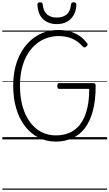

<svg xmlns="http://www.w3.org/2000/svg" viewBox="-20 -1214 953 1672"><path d="M466 19Q383 19 315 -16Q247 -51 197.5 -115Q148 -179 121.5 -268.5Q95 -358 95 -468Q95 -541 108 -605Q121 -669 146 -723Q171 -777 206 -819.5Q241 -862 285 -892Q329 -922 381 -937.5Q433 -953 491 -953Q539 -953 583 -941.5Q627 -930 666.5 -905.5Q706 -881 736 -840Q745 -831 743.5 -824.5Q742 -818 733 -809Q722 -801 714.5 -801Q707 -801 699 -811Q672 -841 639.5 -861Q607 -881 570 -890.5Q533 -900 491 -900Q442 -900 398.5 -886.5Q355 -873 317 -847Q279 -821 249 -784Q219 -747 197.5 -698.5Q176 -650 165 -592.5Q154 -535 154 -468Q154 -367 176.5 -287.5Q199 -208 241 -151Q283 -94 340 -64.5Q397 -35 466 -35Q516 -35 560 -48.5Q604 -62 640 -91.5Q676 -121 702 -168.5Q728 -216 742.5 -283Q757 -350 757 -440H496Q488 -440 483.5 -445.5Q479 -451 479 -465Q479 -479 483.5 -484.5Q488 -490 496 -490H791Q803 -490 808 -485Q813 -480 813 -467Q813 -338 788 -246Q763 -154 716.5 -95Q670 -36 606 -8.5Q542 19 466 19ZM475 -1004Q402 -1004 356 -1046.5Q310 -1089 306 -1174Q305 -1183 311 -1188.5Q317 -1194 330 -1194Q342 -1194 346.5 -1189Q351 -1184 352 -1174Q358 -1116 390 -1088.5Q422 -1061 475 -1061Q528 -1061 560.5 -1088.5Q593 -1116 598 -1174Q600 -1184 604.5 -1189Q609 -1194 620 -1194Q633 -1194 639 -1188.5Q645 -1183 645 -1174Q643 -1118 620.5 -1080.5Q598 -1043 560.5 -1023.5Q523 -1004 475 -1004ZM0 428H913V438H0ZM0 -20H913V0H0ZM0 -505H913V-500H0ZM0 -948H913V-938H0Z"/></svg>

Font: Playwrite US Modern Guides
Style: Regular
Weight: 400
Designer: Veronika Burian, José Scaglione
Foundry: TypeTogether
Version: Version 1.003